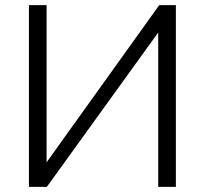

<svg xmlns="http://www.w3.org/2000/svg" viewBox="-20 -730 800 750"><path d="M93 0H163L598 -603V0H667V-710H602L162 -96V-710H93Z"/></svg>

Font: FIGSv2-sans-serif
Style: Regular
Weight: 400
Designer: Matt McInerney, Pablo Impallari, Rodrigo Fuenzalida,Mirko Velimirovic
Foundry: Matt McInerney, Pablo Impallari, Rodrigo Fuenzalida
Version: Version 4.021;hotconv 1.0.109;makeotfexe 2.5.65596